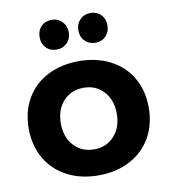

<svg xmlns="http://www.w3.org/2000/svg" viewBox="-85 -830 802 909"><g transform="rotate(-10 316.5 -376.0)"><path d="M294 -686Q294 -655 274 -635Q254 -615 224 -615Q193 -615 173.5 -635Q154 -655 154 -686Q154 -718 173.5 -738Q193 -758 224 -758Q254 -758 274 -737.5Q294 -717 294 -686ZM480 -686Q480 -655 460.5 -635Q441 -615 410 -615Q380 -615 360 -635Q340 -655 340 -686Q340 -717 360 -737.5Q380 -758 410 -758Q441 -758 460.5 -738Q480 -718 480 -686ZM605 -269Q605 -188 569 -125.5Q533 -63 467.5 -28.5Q402 6 317 6Q231 6 165.5 -28.5Q100 -63 64 -125.5Q28 -188 28 -269Q28 -351 64 -413Q100 -475 165.5 -509Q231 -543 317 -543Q402 -543 467.5 -509Q533 -475 569 -413Q605 -351 605 -269ZM182 -267Q182 -201 219.5 -160Q257 -119 317 -119Q376 -119 413.5 -160Q451 -201 451 -267Q451 -333 413.5 -374Q376 -415 317 -415Q257 -415 219.5 -374Q182 -333 182 -267Z"/></g></svg>

Font: TypoPRO Montserrat Alternates
Style: Regular
Weight: 600
Designer: Julieta Ulanovsky
Foundry: Julieta Ulanovsky
Version: Version 6.001